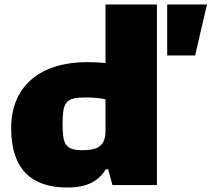

<svg xmlns="http://www.w3.org/2000/svg" viewBox="-20 -828 946 859"><path d="M728 -808H906L853 -580H728ZM281 11Q156 11 93 -55.5Q30 -122 30 -255Q30 -327 54.5 -382.5Q79 -438 123.5 -475Q168 -512 230.5 -531Q293 -550 370 -550Q392 -550 412 -549Q432 -548 452 -546V-808H682V0H483L464 -71H454Q426 -27 384.5 -8Q343 11 281 11ZM350 -156Q404 -156 427 -174.5Q450 -193 452 -234V-384Q412 -392 363 -392Q330 -392 310 -387.5Q290 -383 278.5 -370Q267 -357 263.5 -333Q260 -309 260 -270Q260 -236 263.5 -214Q267 -192 277 -179Q287 -166 304.5 -161Q322 -156 350 -156Z"/></svg>

Font: Encode Sans Wide
Style: Black
Weight: 900
Designer: Pablo Impallari, Andres Torresi
Foundry: Pablo Impallari, Andres Torresi
Version: Version 1.000; ttfautohint (v1.00) -l 8 -r 50 -G 200 -x 14 -